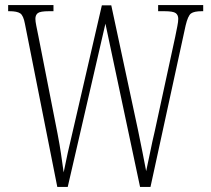

<svg xmlns="http://www.w3.org/2000/svg" viewBox="-20 -734 829 754"><path d="M78 -640Q72 -673 59.5 -681.5Q47 -690 17 -690H12V-714H190V-690H173Q138 -690 128.5 -682.5Q119 -675 119 -660Q119 -650 122.5 -633Q126 -616 131 -591L206 -209Q215 -162 219.5 -130.5Q224 -99 230 -57Q238 -98 246 -133.5Q254 -169 264 -211L380 -713H417L522 -223Q532 -175 539.5 -136.5Q547 -98 554 -62Q561 -93 569.5 -135.5Q578 -178 588 -220L668 -589Q673 -614 676.5 -631.5Q680 -649 680 -660Q680 -675 670 -682.5Q660 -690 625 -690H601V-714H778V-690H773Q742 -690 730 -681Q718 -672 709 -634L571 0H530L394 -641L246 0H205Z"/></svg>

Font: Noto Serif Myanmar ExtraCondensed ExtraLight
Style: Regular
Weight: 200
Width: 2
Designer: Ben Mitchell and the Monotype Design Team
Foundry: Monotype Imaging Inc.
Version: Version 2.106; ttfautohint (v1.8.4.7-5d5b)